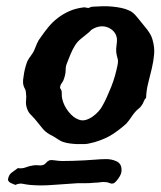

<svg xmlns="http://www.w3.org/2000/svg" viewBox="-20 -693 505 604"><path d="M439.5 -384.8Q434.6 -380.9 432.1 -373.5Q429.7 -366.2 424.8 -360.4Q421.9 -355.5 416 -351.1Q410.2 -346.7 405.3 -340.8Q398.4 -333 392.1 -323.2Q385.7 -313.5 377 -303.7Q365.2 -293 350.1 -281.7Q335 -270.5 322.3 -263.7Q309.6 -256.8 293.5 -251Q277.3 -245.1 262.7 -242.2Q255.9 -240.2 245.1 -239.7Q234.4 -239.3 222.7 -239.7Q210.9 -240.2 199.7 -241.7Q188.5 -243.2 179.7 -246.1Q172.9 -248 164.6 -253.4Q156.2 -258.8 148.4 -263.7Q126 -274.4 115.7 -286.6Q105.5 -298.8 89.8 -318.4Q82 -326.2 74.7 -334.5Q67.4 -342.8 64.5 -353.5Q60.5 -365.2 62 -377.4Q63.5 -389.6 61.5 -402.3Q61.5 -408.2 58.6 -413.1Q55.7 -418 53.7 -424.8Q51.8 -431.6 52.7 -441.9Q53.7 -452.1 55.7 -462.9Q57.6 -473.6 60.5 -483.9Q63.5 -494.1 66.4 -501Q70.3 -508.8 76.7 -517.1Q83 -525.4 86.9 -533.2Q91.8 -544.9 96.2 -555.7Q100.6 -566.4 108.4 -576.2Q119.1 -591.8 132.3 -607.9Q145.5 -624 162.1 -636.7Q178.7 -649.4 198.7 -658.2Q218.8 -667 244.1 -669.9Q248 -669.9 251.5 -668.9Q254.9 -668 258.8 -668Q261.7 -668.9 264.6 -670.4Q267.6 -671.9 271.5 -671.9Q284.2 -672.9 300.3 -673.3Q316.4 -673.8 332 -672.4Q347.7 -670.9 361.8 -668Q376 -665 385.7 -660.2Q398.4 -655.3 411.6 -638.7Q424.8 -622.1 434.6 -610.4Q442.4 -601.6 449.7 -590.3Q457 -579.1 460 -567.4Q466.8 -543.9 464.8 -522Q462.9 -500 457.5 -477.5Q452.1 -455.1 446.3 -432.1Q440.4 -409.2 439.5 -384.8ZM175.8 -381.8Q180.7 -360.4 195.8 -341.3Q210.9 -322.3 228.5 -316.4Q239.3 -312.5 250.5 -315.9Q261.7 -319.3 272 -326.7Q282.2 -334 290 -342.8Q297.9 -351.6 301.8 -359.4Q308.6 -371.1 315.9 -387.2Q323.2 -403.3 330.1 -420.4Q336.9 -437.5 341.8 -455.1Q346.7 -472.7 349.6 -487.3Q352.5 -501 350.1 -508.3Q347.7 -515.6 345.7 -528.3Q344.7 -539.1 346.7 -551.3Q348.6 -563.5 347.7 -572.3Q345.7 -585 337.9 -593.8Q330.1 -602.5 318.8 -606.9Q307.6 -611.3 295.4 -609.9Q283.2 -608.4 271.5 -601.6Q267.6 -599.6 264.6 -596.2Q261.7 -592.8 257.8 -589.8Q247.1 -581.1 234.4 -570.8Q221.7 -560.5 214.8 -547.9Q208 -537.1 201.7 -522Q195.3 -506.8 191.4 -496.1Q186.5 -485.4 186.5 -472.7Q186.5 -460 181.6 -446.3Q179.7 -438.5 174.3 -431.6Q168.9 -424.8 168.9 -416Q174.8 -409.2 174.3 -399.9Q173.8 -390.6 175.8 -381.8ZM28.3 -111.3Q20.5 -114.3 14.2 -117.2Q7.8 -120.1 4.9 -127Q6.8 -142.6 16.6 -149.9Q26.4 -157.2 36.1 -164.1Q49.8 -162.1 61 -166.5Q72.3 -170.9 85.9 -172.9Q93.8 -173.8 101.6 -172.9Q109.4 -171.9 115.2 -173.8Q121.1 -175.8 125 -180.7Q128.9 -185.5 134.8 -188.5Q141.6 -190.4 153.3 -188.5Q165 -186.5 175.8 -186.5Q190.4 -186.5 208.5 -187Q226.6 -187.5 245.1 -188.5Q263.7 -189.5 280.8 -190.9Q297.9 -192.4 309.6 -192.4Q330.1 -193.4 346.7 -185.5Q363.3 -177.7 362.3 -156.2Q362.3 -145.5 352.5 -131.8Q342.8 -118.2 336.9 -116.2Q331.1 -114.3 324.7 -117.2Q318.4 -120.1 311.5 -120.1Q303.7 -121.1 294.9 -119.6Q286.1 -118.2 277.3 -118.2Q259.8 -116.2 241.2 -116.7Q222.7 -117.2 203.1 -115.2Q171.9 -113.3 139.2 -110.8Q106.4 -108.4 74.2 -111.3Q63.5 -112.3 52.2 -114.7Q41 -117.2 28.3 -111.3Z"/></svg>

Font: Trade Winds
Style: Regular
Weight: 400
Designer: Squid
Foundry: Font Diner, Inc DBA Sideshow
Version: Version 1.000